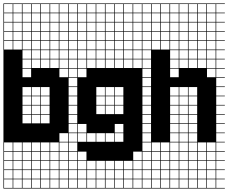

<svg xmlns="http://www.w3.org/2000/svg" viewBox="-20 -827 1326 1115"><path d="M325 -803.6V-753.6H375V-803.6ZM271.4 -700H321.4V-750H271.4ZM217.9 -700H267.9V-750H217.9ZM325 -700H375V-750H325ZM164.3 -700H214.3V-750H164.3ZM110.7 -700H160.7V-750H110.7ZM57.1 -700H107.1V-750H57.1ZM3.6 -700H53.6V-750H3.6ZM271.4 -646.4H321.4V-696.4H271.4ZM217.9 -646.4H267.9V-696.4H217.9ZM325 -646.4H375V-696.4H325ZM164.3 -646.4H214.3V-696.4H164.3ZM110.7 -646.4H160.7V-696.4H110.7ZM57.1 -646.4H107.1V-696.4H57.1ZM3.6 -646.4H53.6V-696.4H3.6ZM271.4 -592.9H321.4V-642.9H271.4ZM217.9 -592.9H267.9V-642.9H217.9ZM325 -592.9H375V-642.9H325ZM164.3 -592.9H214.3V-642.9H164.3ZM110.7 -592.9H160.7V-642.9H110.7ZM3.6 -592.9H53.6V-642.9H3.6ZM57.1 -592.9H107.1V-642.9H57.1ZM110.7 -539.3H160.7V-589.3H110.7ZM271.4 -539.3H321.4V-589.3H271.4ZM217.9 -539.3H267.9V-589.3H217.9ZM325 -539.3H375V-589.3H325ZM164.3 -539.3H214.3V-589.3H164.3ZM3.6 -539.3H53.6V-589.3H3.6ZM57.1 -539.3H107.1V-589.3H57.1ZM217.9 -485.7H267.9V-535.7H217.9ZM164.3 -485.7H214.3V-535.7H164.3ZM271.4 -485.7H321.4V-535.7H271.4ZM325 -485.7H375V-535.7H325ZM110.7 -485.7H160.7V-535.7H110.7ZM164.3 -432.1H214.3V-482.1H164.3ZM271.4 -432.1H321.4V-482.1H271.4ZM325 -432.1H375V-482.1H325ZM110.7 -432.1H160.7V-482.1H110.7ZM217.9 -432.1H267.9V-482.1H217.9ZM325 -378.6H375V-428.6H325ZM110.7 -378.6H160.7V-428.6H110.7ZM110.7 -271.4H160.7V-321.4H110.7ZM164.3 -271.4H214.3V-321.4H164.3ZM217.9 -271.4H267.9V-321.4H217.9ZM164.3 -217.9H214.3V-267.9H164.3ZM217.9 -217.9H267.9V-267.9H217.9ZM110.7 -217.9H160.7V-267.9H110.7ZM110.7 -164.3H160.7V-214.3H110.7ZM164.3 -164.3H214.3V-214.3H164.3ZM217.9 -164.3H267.9V-214.3H217.9ZM164.3 -110.7H214.3V-160.7H164.3ZM110.7 -110.7H160.7V-160.7H110.7ZM217.9 -110.7H267.9V-160.7H217.9ZM325 -3.6H375V-53.6H325ZM325 50H375V0H325ZM164.3 50H214.3V0H164.3ZM3.6 50H53.6V0H3.6ZM110.7 50H160.7V0H110.7ZM57.1 50H107.1V0H57.1ZM271.4 50H321.4V0H271.4ZM217.9 50H267.9V0H217.9ZM57.1 103.6H107.1V53.6H57.1ZM271.4 103.6H321.4V53.6H271.4ZM110.7 103.6H160.7V53.6H110.7ZM3.6 103.6H53.6V53.6H3.6ZM164.3 103.6H214.3V53.6H164.3ZM217.9 103.6H267.9V53.6H217.9ZM325 103.6H375V53.6H325ZM110.7 210.7H160.7V160.7H110.7ZM271.4 210.7H321.4V160.7H271.4ZM57.1 210.7H107.1V160.7H57.1ZM164.3 210.7H214.3V160.7H164.3ZM3.6 210.7H53.6V160.7H3.6ZM217.9 210.7H267.9V160.7H217.9ZM325 210.7H375V160.7H325ZM271.4 264.3H321.4V214.3H271.4ZM110.7 264.3H160.7V214.3H110.7ZM57.1 264.3H107.1V214.3H57.1ZM325 264.3H375V214.3H325ZM164.3 264.3H214.3V214.3H164.3ZM3.6 264.3H53.6V214.3H3.6ZM217.9 264.3H267.9V214.3H217.9ZM271.4 -803.6V-753.6H321.4V-803.6ZM217.9 -803.6V-753.6H267.9V-803.6ZM164.3 -803.6V-753.6H214.3V-803.6ZM110.7 -803.6V-753.6H160.7V-803.6ZM57.1 -803.6V-753.6H107.1V-803.6ZM3.6 -803.6V-753.6H53.6V-803.6ZM0 107.1H3.6V157.1H53.6V107.1H57.1V157.1H107.1V107.1H110.7V157.1H160.7V107.1H164.3V157.1H214.3V107.1H217.9V157.1H267.9V107.1H271.4V157.1H321.4V107.1H325V157.1H375V107.1H0V-807.1H428.6V-803.6H378.6V-753.6H428.6V-750H378.6V-700H428.6V-696.4H378.6V-646.4H428.6V-642.9H378.6V-592.9H428.6V-589.3H378.6V-539.3H428.6V-535.7H378.6V-485.7H428.6V-482.1H378.6V-432.1H428.6V-428.6H378.6V-378.6H428.6V-375H378.6V-325H428.6V-321.4H378.6V-271.4H428.6V-267.9H378.6V-217.9H428.6V-214.3H378.6V-164.3H428.6V-160.7H378.6V-110.7H428.6V-107.1H378.6V-57.1H428.6V-53.6H378.6V-3.6H428.6V0H378.6V50H428.6V53.6H378.6V103.6H428.6V107.1H378.6V157.1H428.6V160.7H378.6V210.7H428.6V214.3H378.6V264.3H428.6V267.9H0Z M753.6 -803.6V-753.6H803.6V-803.6ZM592.9 -700H642.9V-750H592.9ZM700 -700H750V-750H700ZM485.7 -700H535.7V-750H485.7ZM539.3 -700H589.3V-750H539.3ZM646.4 -700H696.4V-750H646.4ZM753.6 -700H803.6V-750H753.6ZM432.1 -700H482.1V-750H432.1ZM592.9 -646.4H642.9V-696.4H592.9ZM700 -646.4H750V-696.4H700ZM485.7 -646.4H535.7V-696.4H485.7ZM539.3 -646.4H589.3V-696.4H539.3ZM646.4 -646.4H696.4V-696.4H646.4ZM753.6 -646.4H803.6V-696.4H753.6ZM432.1 -646.4H482.1V-696.4H432.1ZM753.6 -592.9H803.6V-642.9H753.6ZM592.9 -592.9H642.9V-642.9H592.9ZM700 -592.9H750V-642.9H700ZM485.7 -592.9H535.7V-642.9H485.7ZM539.3 -592.9H589.3V-642.9H539.3ZM646.4 -592.9H696.4V-642.9H646.4ZM432.1 -592.9H482.1V-642.9H432.1ZM485.7 -539.3H535.7V-589.3H485.7ZM432.1 -539.3H482.1V-589.3H432.1ZM539.3 -539.3H589.3V-589.3H539.3ZM646.4 -539.3H696.4V-589.3H646.4ZM700 -539.3H750V-589.3H700ZM753.6 -539.3H803.6V-589.3H753.6ZM592.9 -539.3H642.9V-589.3H592.9ZM539.3 -485.7H589.3V-535.7H539.3ZM700 -485.7H750V-535.7H700ZM432.1 -485.7H482.1V-535.7H432.1ZM753.6 -485.7H803.6V-535.7H753.6ZM592.9 -485.7H642.9V-535.7H592.9ZM485.7 -485.7H535.7V-535.7H485.7ZM646.4 -485.7H696.4V-535.7H646.4ZM485.7 -432.1H535.7V-482.1H485.7ZM646.4 -432.1H696.4V-482.1H646.4ZM592.9 -432.1H642.9V-482.1H592.9ZM753.6 -432.1H803.6V-482.1H753.6ZM700 -432.1H750V-482.1H700ZM432.1 -432.1H482.1V-482.1H432.1ZM539.3 -432.1H589.3V-482.1H539.3ZM432.1 -378.6H482.1V-428.6H432.1ZM539.3 -271.4H589.3V-321.4H539.3ZM646.4 -271.4H696.4V-321.4H646.4ZM592.9 -271.4H642.9V-321.4H592.9ZM646.4 -217.9H696.4V-267.9H646.4ZM539.3 -217.9H589.3V-267.9H539.3ZM592.9 -217.9H642.9V-267.9H592.9ZM592.9 -164.3H642.9V-214.3H592.9ZM539.3 -164.3H589.3V-214.3H539.3ZM646.4 -164.3H696.4V-214.3H646.4ZM646.4 -57.1H696.4V-107.1H646.4ZM432.1 -57.1H482.1V-107.1H432.1ZM485.7 -3.6H535.7V-53.6H485.7ZM539.3 -3.6H589.3V-53.6H539.3ZM432.1 -3.6H482.1V-53.6H432.1ZM592.9 -3.6H642.9V-53.6H592.9ZM646.4 -3.6H696.4V-53.6H646.4ZM432.1 103.6H482.1V53.6H432.1ZM753.6 103.6H803.6V53.6H753.6ZM646.4 210.7H696.4V160.7H646.4ZM432.1 210.7H482.1V160.7H432.1ZM485.7 210.7H535.7V160.7H485.7ZM753.6 210.7H803.6V160.7H753.6ZM539.3 210.7H589.3V160.7H539.3ZM700 210.7H750V160.7H700ZM592.9 210.7H642.9V160.7H592.9ZM432.1 264.3H482.1V214.3H432.1ZM753.6 264.3H803.6V214.3H753.6ZM539.3 264.3H589.3V214.3H539.3ZM700 264.3H750V214.3H700ZM592.9 264.3H642.9V214.3H592.9ZM646.4 264.3H696.4V214.3H646.4ZM485.7 264.3H535.7V214.3H485.7ZM700 -803.6V-753.6H750V-803.6ZM646.4 -803.6V-753.6H696.4V-803.6ZM592.9 -803.6V-753.6H642.9V-803.6ZM539.3 -803.6V-753.6H589.3V-803.6ZM485.7 -803.6V-753.6H535.7V-803.6ZM432.1 -803.6V-753.6H482.1V-803.6ZM428.6 107.1V-807.1H857.1V-803.6H807.1V-753.6H857.1V-750H807.1V-700H857.1V-696.4H807.1V-646.4H857.1V-642.9H807.1V-592.9H857.1V-589.3H807.1V-539.3H857.1V-535.7H807.1V-485.7H857.1V-482.1H807.1V-432.1H857.1V-428.6H807.1V-378.6H857.1V-375H807.1V-325H857.1V-321.4H807.1V-271.4H857.1V-267.9H807.1V-217.9H857.1V-214.3H807.1V-164.3H857.1V-160.7H807.1V-110.7H857.1V-107.1H807.1V-57.1H857.1V-53.6H807.1V-3.6H857.1V0H807.1V50H857.1V53.6H807.1V103.6H857.1V107.1H807.1V157.1H857.1V160.7H807.1V210.7H857.1V214.3H807.1V264.3H857.1V267.9H428.6V107.1H432.1V157.1H482.1V107.1H485.7V157.1H535.7V107.1H539.3V157.1H589.3V107.1ZM642.9 157.1V107.1H592.9V157.1ZM696.4 157.1V107.1H646.4V157.1ZM750 157.1V107.1H700V157.1ZM803.6 157.1V107.1H753.6V157.1Z M1182.1 -803.6V-753.6H1232.1V-803.6ZM914.3 -700H964.3V-750H914.3ZM1182.1 -700H1232.1V-750H1182.1ZM967.9 -700H1017.9V-750H967.9ZM860.7 -700H910.7V-750H860.7ZM1128.6 -700H1178.6V-750H1128.6ZM1021.4 -700H1071.4V-750H1021.4ZM1075 -700H1125V-750H1075ZM914.3 -646.4H964.3V-696.4H914.3ZM1182.1 -646.4H1232.1V-696.4H1182.1ZM967.9 -646.4H1017.9V-696.4H967.9ZM1128.6 -646.4H1178.6V-696.4H1128.6ZM860.7 -646.4H910.7V-696.4H860.7ZM1021.4 -646.4H1071.4V-696.4H1021.4ZM1075 -646.4H1125V-696.4H1075ZM1075 -592.9H1125V-642.9H1075ZM1021.4 -592.9H1071.4V-642.9H1021.4ZM860.7 -592.9H910.7V-642.9H860.7ZM1128.6 -592.9H1178.6V-642.9H1128.6ZM1182.1 -592.9H1232.1V-642.9H1182.1ZM967.9 -592.9H1017.9V-642.9H967.9ZM914.3 -592.9H964.3V-642.9H914.3ZM1075 -539.3H1125V-589.3H1075ZM1128.6 -539.3H1178.6V-589.3H1128.6ZM1021.4 -539.3H1071.4V-589.3H1021.4ZM860.7 -539.3H910.7V-589.3H860.7ZM1182.1 -539.3H1232.1V-589.3H1182.1ZM967.9 -539.3H1017.9V-589.3H967.9ZM914.3 -539.3H964.3V-589.3H914.3ZM1075 -485.7H1125V-535.7H1075ZM1128.6 -485.7H1178.6V-535.7H1128.6ZM1182.1 -485.7H1232.1V-535.7H1182.1ZM1021.4 -485.7H1071.4V-535.7H1021.4ZM967.9 -485.7H1017.9V-535.7H967.9ZM1021.4 -432.1H1071.4V-482.1H1021.4ZM1075 -432.1H1125V-482.1H1075ZM1128.6 -432.1H1178.6V-482.1H1128.6ZM1182.1 -432.1H1232.1V-482.1H1182.1ZM967.9 -432.1H1017.9V-482.1H967.9ZM1182.1 -378.6H1232.1V-428.6H1182.1ZM967.9 -378.6H1017.9V-428.6H967.9ZM967.9 -271.4H1017.9V-321.4H967.9ZM1021.4 -271.4H1071.4V-321.4H1021.4ZM1075 -271.4H1125V-321.4H1075ZM967.9 -217.9H1017.9V-267.9H967.9ZM1075 -217.9H1125V-267.9H1075ZM1021.4 -217.9H1071.4V-267.9H1021.4ZM1075 -164.3H1125V-214.3H1075ZM967.9 -164.3H1017.9V-214.3H967.9ZM1021.4 -164.3H1071.4V-214.3H1021.4ZM1021.4 -110.7H1071.4V-160.7H1021.4ZM967.9 -110.7H1017.9V-160.7H967.9ZM1075 -110.7H1125V-160.7H1075ZM1021.4 -57.1H1071.4V-107.1H1021.4ZM1075 -57.1H1125V-107.1H1075ZM967.9 -57.1H1017.9V-107.1H967.9ZM967.9 -3.6H1017.9V-53.6H967.9ZM1075 -3.6H1125V-53.6H1075ZM1021.4 -3.6H1071.4V-53.6H1021.4ZM914.3 50H964.3V0H914.3ZM1075 50H1125V0H1075ZM967.9 50H1017.9V0H967.9ZM1182.1 50H1232.1V0H1182.1ZM1128.6 50H1178.6V0H1128.6ZM860.7 50H910.7V0H860.7ZM1021.4 50H1071.4V0H1021.4ZM914.3 103.6H964.3V53.6H914.3ZM1075 103.6H1125V53.6H1075ZM1021.4 103.6H1071.4V53.6H1021.4ZM1182.1 103.6H1232.1V53.6H1182.1ZM860.7 103.6H910.7V53.6H860.7ZM1128.6 103.6H1178.6V53.6H1128.6ZM967.9 103.6H1017.9V53.6H967.9ZM914.3 210.7H964.3V160.7H914.3ZM1021.4 210.7H1071.4V160.7H1021.4ZM1182.1 210.7H1232.1V160.7H1182.1ZM860.7 210.7H910.7V160.7H860.7ZM1128.6 210.7H1178.6V160.7H1128.6ZM967.9 210.7H1017.9V160.7H967.9ZM1075 210.7H1125V160.7H1075ZM1021.4 264.3H1071.4V214.3H1021.4ZM1182.1 264.3H1232.1V214.3H1182.1ZM860.7 264.3H910.7V214.3H860.7ZM1128.6 264.3H1178.6V214.3H1128.6ZM967.9 264.3H1017.9V214.3H967.9ZM914.3 264.3H964.3V214.3H914.3ZM1075 264.3H1125V214.3H1075ZM1128.6 -803.6V-753.6H1178.6V-803.6ZM1075 -803.6V-753.6H1125V-803.6ZM1021.4 -803.6V-753.6H1071.4V-803.6ZM967.9 -803.6V-753.6H1017.9V-803.6ZM914.3 -803.6V-753.6H964.3V-803.6ZM860.7 -803.6V-753.6H910.7V-803.6ZM857.1 107.1V-807.1H1285.7V-803.6H1235.7V-753.6H1285.7V-750H1235.7V-700H1285.7V-696.4H1235.7V-646.4H1285.7V-642.9H1235.7V-592.9H1285.7V-589.3H1235.7V-539.3H1285.7V-535.7H1235.7V-485.7H1285.7V-482.1H1235.7V-432.1H1285.7V-428.6H1235.7V-378.6H1285.7V-375H1235.7V-325H1285.7V-321.4H1235.7V-271.4H1285.7V-267.9H1235.7V-217.9H1285.7V-214.3H1235.7V-164.3H1285.7V-160.7H1235.7V-110.7H1285.7V-107.1H1235.7V-57.1H1285.7V-53.6H1235.7V-3.6H1285.7V0H1235.7V50H1285.7V53.6H1235.7V103.6H1285.7V107.1H1235.7V157.1H1285.7V160.7H1235.7V210.7H1285.7V214.3H1235.7V264.3H1285.7V267.9H857.1V107.1H860.7V157.1H910.7V107.1H914.3V157.1H964.3V107.1ZM1017.9 157.1V107.1H967.9V157.1ZM1071.4 157.1V107.1H1021.4V157.1ZM1125 157.1V107.1H1075V157.1ZM1232.1 157.1V107.1H1128.6V157.1H1178.6V107.1H1182.1V157.1Z"/></svg>

Font: Jersey 10 Charted
Style: Regular
Weight: 400
Designer: Sarah Cadigan-Fried
Version: Version 1.000; ttfautohint (v1.8.4.7-5d5b)